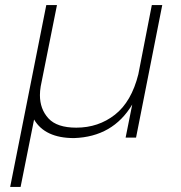

<svg xmlns="http://www.w3.org/2000/svg" viewBox="-20 -541 712 755"><path d="M61 194H20L162 -521H204L140 -201Q137 -183 137 -167Q137 -112 170.5 -75.5Q204 -39 280 -39Q367 -39 432 -90Q497 -141 524 -249L577 -521H618L515 0H474L500 -130Q424 -3 271 2Q157 2 114 -71Z"/></svg>

Font: Argentum Sans ExtraLight
Style: Italic
Weight: 200
Italic angle: -11°
Designer: Julieta Ulanovsky (font), Cristiano Sobral (main changes and remaster)
Foundry: Julieta Ulanovsky (font), Cristiano Sobral (main changes and remaster)
Version: Version 2.007;June 15, 2022;FontCreator 14.0.0.2814 64-bit; 